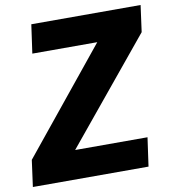

<svg xmlns="http://www.w3.org/2000/svg" viewBox="-110 -818 805 891"><g transform="rotate(-10 292.5 -372.5)"><path d="M-27 0H518L537 -135H196L595 -620L612 -745H97L78 -610H384L-10 -125Z"/></g></svg>

Font: Mluvka ExtraBold
Style: Italic
Weight: 800
Italic angle: -8°
Designer: Modified by Jiří Krblich, Original typeface by Gumpita Rahayu
Foundry: Gumpita Rahayu & Jiří Krblich
Version: Version 2.000;Glyphs 3.1.1 (3134)